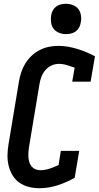

<svg xmlns="http://www.w3.org/2000/svg" viewBox="-20 -985 521 1013"><path d="M188 8Q159 8 131.5 1Q104 -6 82 -21.5Q60 -37 46 -60.5Q32 -84 25.5 -111Q19 -138 19.5 -166.5Q20 -195 25 -224L80 -555Q84 -579 92 -603.5Q100 -628 113.5 -650Q127 -672 146.5 -690.5Q166 -709 189.5 -721Q213 -733 238 -738Q263 -743 288 -743Q314 -743 339.5 -738.5Q365 -734 389 -726.5Q413 -719 436 -709.5Q459 -700 481 -688L458 -554H361L374 -628Q354 -635 333 -641.5Q312 -648 290 -648Q270 -648 251 -639Q232 -630 218.5 -614Q205 -598 198 -578.5Q191 -559 188 -540L133 -209Q131 -195 130 -181.5Q129 -168 130 -154.5Q131 -141 135 -128.5Q139 -116 147 -106.5Q155 -97 167 -92Q179 -87 193 -87Q217 -87 241 -95Q265 -103 289 -114L301 -189H398L374 -47Q330 -22 282.5 -7Q235 8 188 8ZM328 -805Q309 -805 291.5 -812Q274 -819 263 -833Q252 -847 249.5 -866Q247 -885 250 -904Q252 -918 258.5 -930Q265 -942 276.5 -950.5Q288 -959 301.5 -962Q315 -965 328 -965Q347 -965 365 -958Q383 -951 393.5 -937Q404 -923 407 -904Q410 -885 406 -866Q404 -852 397.5 -840Q391 -828 379.5 -819.5Q368 -811 354.5 -808Q341 -805 328 -805Z"/></svg>

Font: Iosevka QP
Style: Bold Italic
Weight: 700
Italic angle: -9°
Designer: Belleve Invis
Foundry: Belleve Invis
Version: Version 20.0.0; ttfautohint (v1.8.4)